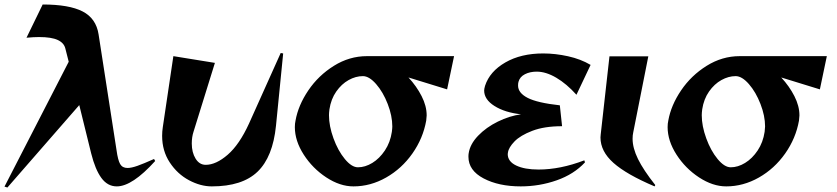

<svg xmlns="http://www.w3.org/2000/svg" viewBox="-20 -818 3728 855"><path d="M0 13 286 -543 271 -602Q265 -627 237 -640Q209 -653 154 -653Q130 -653 98 -650L170 -798Q288 -798 348 -767Q408 -736 419 -665L499 -149Q505 -105 515 -87.5Q525 -70 548 -70Q565 -70 592 -79.5Q619 -89 666 -110L671 -101Q569 12 500 12Q459 12 431.5 -25.5Q404 -63 386 -135L333 -350L13 17Z M702 -213Q702 -233 705 -252L752 -568L937 -538L842 -232Q834 -208 834 -179Q834 -139 851 -111.5Q868 -84 896 -84Q942 -84 994 -129Q1046 -174 1089 -268L1230 -582L1241 -580L1209 -258Q1195 -119 1127 -53.5Q1059 12 923 12Q873 12 821.5 -15.5Q770 -43 736 -94.5Q702 -146 702 -213Z M1293 -252Q1293 -268 1296 -281Q1308 -349 1353 -415.5Q1398 -482 1467 -525Q1536 -568 1614 -568H2002L1971 -420L1799 -473Q1835 -434 1857.5 -390Q1880 -346 1880 -304Q1880 -297 1878 -281Q1864 -202 1816.5 -134.5Q1769 -67 1699.5 -27.5Q1630 12 1554 12Q1494 12 1433 -28Q1372 -68 1332.5 -129.5Q1293 -191 1293 -252ZM1574 -73Q1606 -73 1638 -92.5Q1670 -112 1694 -148Q1718 -184 1725 -231Q1727 -247 1727 -255Q1727 -302 1706.5 -355Q1686 -408 1655 -443.5Q1624 -479 1596 -479Q1564 -479 1532.5 -461.5Q1501 -444 1477.5 -410.5Q1454 -377 1447 -331Q1445 -315 1445 -305Q1445 -257 1465 -202Q1485 -147 1515.5 -110Q1546 -73 1574 -73Z M2066 -120Q2066 -130 2067 -135Q2073 -176 2109 -213.5Q2145 -251 2197 -276.5Q2249 -302 2300 -309Q2228 -317 2182 -346Q2136 -375 2136 -415Q2136 -422 2140 -436Q2161 -500 2230.5 -540Q2300 -580 2399 -580Q2453 -580 2509.5 -567.5Q2566 -555 2610 -529L2547 -396Q2503 -445 2457 -472Q2411 -499 2370 -499Q2340 -499 2317.5 -487.5Q2295 -476 2289 -454Q2287 -448 2287 -437Q2287 -404 2330 -382Q2373 -360 2473 -349L2483 -256Q2404 -256 2350.5 -235.5Q2297 -215 2271 -188Q2245 -161 2242 -139L2241 -132Q2241 -99 2278.5 -81Q2316 -63 2378 -63Q2475 -63 2582 -104L2585 -95Q2536 -42 2459 -15Q2382 12 2299 12Q2201 12 2133.5 -23.5Q2066 -59 2066 -120Z M2654 -206 2655 -219 2694 -567H2867L2800 -229Q2797 -216 2797 -200Q2797 -159 2821 -110Q2845 -61 2898 6L2895 12Q2770 -41 2712 -92.5Q2654 -144 2654 -206Z M2953 -252Q2953 -268 2956 -281Q2968 -349 3013 -415.5Q3058 -482 3127 -525Q3196 -568 3274 -568H3662L3631 -420L3459 -473Q3495 -434 3517.5 -390Q3540 -346 3540 -304Q3540 -297 3538 -281Q3524 -202 3476.5 -134.5Q3429 -67 3359.5 -27.5Q3290 12 3214 12Q3154 12 3093 -28Q3032 -68 2992.5 -129.5Q2953 -191 2953 -252ZM3234 -73Q3266 -73 3298 -92.5Q3330 -112 3354 -148Q3378 -184 3385 -231Q3387 -247 3387 -255Q3387 -302 3366.5 -355Q3346 -408 3315 -443.5Q3284 -479 3256 -479Q3224 -479 3192.5 -461.5Q3161 -444 3137.5 -410.5Q3114 -377 3107 -331Q3105 -315 3105 -305Q3105 -257 3125 -202Q3145 -147 3175.5 -110Q3206 -73 3234 -73Z"/></svg>

Font: Tiejili SC
Style: Regular
Weight: 400
Designer: Buernia
Foundry: Ershou Xiaoxi Press
Version: Version 1.100